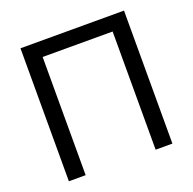

<svg xmlns="http://www.w3.org/2000/svg" viewBox="-128 -857 991 987"><g transform="rotate(-20 367.5 -364.0)"><path d="M650.9 -727.5V0H559.1V-646.5H176.3V0H84.5V-727.5Z"/></g></svg>

Font: Inter 18pt
Style: Regular
Weight: 400
Designer: Rasmus Andersson
Foundry: rsms
Version: Version 4.001;git-66647c0bb